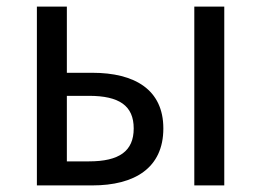

<svg xmlns="http://www.w3.org/2000/svg" viewBox="-20 -563 793 583"><path d="M92 0H260C389 0 476 -53 476 -173C476 -291 389 -342 260 -342H183V-543H92ZM183 -73V-272H250C342 -272 386 -242 386 -173C386 -104 342 -73 250 -73ZM570 0H661V-543H570Z"/></svg>

Font: Noto Sans CJK JP Regular
Style: Regular
Weight: 400
Designer: Ryoko NISHIZUKA (kana & ideographs); Paul D. Hunt (Latin, Greek & Cyrillic); Wenlong ZHANG (bopomofo); Sandoll Communica
Foundry: Adobe Systems Incorporated
Version: Version 1.001;PS 1.001;hotconv 1.0.78;makeotf.lib2.5.61930